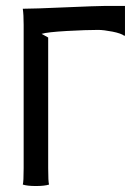

<svg xmlns="http://www.w3.org/2000/svg" viewBox="-20 -620 460 642"><path d="M59.1 -58.1V-537.1Q59.1 -571.3 56.2 -590.8H58.6Q91.8 -590.8 199 -595.5Q306.2 -600.1 328.1 -600.1H397.9V-502L396 -500Q385.7 -508.3 356.2 -514.2Q326.7 -520 308.1 -520Q268.6 -520 203.4 -516.4Q138.2 -512.7 119.1 -506.8L141.1 -494.6V-58.1Q141.1 -11.7 144 -2.9Q129.4 2 100.1 2Q70.8 2 56.2 -2.9Q59.1 -11.7 59.1 -58.1Z"/></svg>

Font: Nikodecs
Style: Medium
Weight: 500
Version: Version 0.29